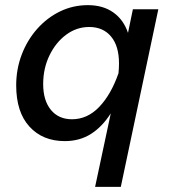

<svg xmlns="http://www.w3.org/2000/svg" viewBox="-20 -533 662 747"><path d="M350 194 411 -92Q378 -40 334 -12Q290 16 232 16Q146 16 94.5 -40.5Q43 -97 43 -201Q43 -264 64.5 -320.5Q86 -377 124.5 -420.5Q163 -464 213.5 -488.5Q264 -513 322 -513Q381 -513 421 -484.5Q461 -456 478 -405L497 -497H596L450 194ZM148 -206Q148 -142 178 -105.5Q208 -69 260 -69Q320 -69 366 -117Q412 -165 441 -248Q443 -268 443 -286Q443 -354 412 -391Q381 -428 327 -428Q278 -428 237.5 -398Q197 -368 172.5 -317.5Q148 -267 148 -206Z"/></svg>

Font: Wix Madefor Text Medium
Style: Italic
Weight: 500
Italic angle: -12°
Designer: Dalton Maag Ltd
Foundry: Dalton Maag Ltd
Version: Version 3.100